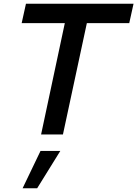

<svg xmlns="http://www.w3.org/2000/svg" viewBox="-20 -720 735 1028"><path d="M200 0 327 -596H96L119 -700H695L672 -596H445L317 0ZM101 288 197 88H303L179 288Z"/></svg>

Font: Red Hat Text Medium
Style: Italic
Weight: 500
Italic angle: -12°
Designer: Pentagram, MCKL
Foundry: Pentagram, MCKL
Version: Version 1.023; ttfautohint (v1.8.3)